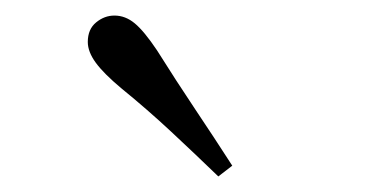

<svg xmlns="http://www.w3.org/2000/svg" viewBox="-20 -838 475 248"><path d="M280 -624 262 -610.1Q231.9 -639.2 201.1 -667.9Q170.3 -696.6 136.9 -723.8Q114 -742.9 103.7 -757Q93.4 -771.1 93.4 -783.8Q93.4 -800.3 104.2 -809.1Q114.9 -817.9 127.8 -817.9Q142 -817.9 154.1 -807.8Q166.2 -797.8 182.8 -773Q207.3 -734 232.1 -696.9Q256.9 -659.9 280 -624Z"/></svg>

Font: Noto Serif HK ExtraLight
Style: Regular
Weight: 200
Designer: Ryoko NISHIZUKA 西塚涼子 (kana & ideographs); Frank Grießhammer (Latin, Greek & Cyrillic); Wenlong ZHANG 张文龙 (bopomofo); San
Foundry: Adobe
Version: Version 2.002-H1;hotconv 1.1.0;makeotfexe 2.6.0